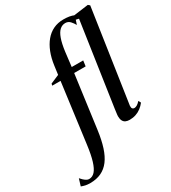

<svg xmlns="http://www.w3.org/2000/svg" viewBox="-383 -942 1176 1319"><g transform="rotate(-30 205.0 -282.5)"><path d="M123 -569Q130.5 -626 148.2 -671.2Q166 -716.5 192.8 -748.5Q219.5 -780.5 255.2 -797.5Q291 -814.5 334.5 -814.5Q361.5 -814.5 381.8 -811Q402 -807.5 418.5 -800L397 -735Q387.5 -753 372.2 -769.8Q357 -786.5 334 -786.5Q309 -786.5 289.8 -769.2Q270.5 -752 257 -714.2Q243.5 -676.5 235.5 -615L222 -502.5H313L307 -458.5H216L159.5 -39.5Q149.5 35 131.8 90Q114 145 87 180.8Q60 216.5 22 234.2Q-16 252 -65 252Q-88 252 -103.2 248.5Q-118.5 245 -134.5 239L-117.5 183.5Q-110 192.5 -100 202Q-90 211.5 -79.2 217.8Q-68.5 224 -59 224Q-31.5 224 -12 202Q7.5 180 21.8 133.5Q36 87 45.5 14.5L108 -458.5H42L45 -473L114 -502.5ZM435 -72Q434 -55.5 439.8 -49.2Q445.5 -43 454.5 -43Q464 -43 475.8 -49.5Q487.5 -56 501.5 -72L512 -53Q497 -33.5 478 -19Q459 -4.5 436 3.2Q413 11 386.5 11Q368.5 11 355.2 5Q342 -1 335 -14.8Q328 -28.5 328 -51Q328 -56 329 -64.2Q330 -72.5 331.5 -83.5Q333 -94.5 334.5 -106L431.5 -765L363.5 -780.5L366 -795L531 -817L544 -806Z"/></g></svg>

Font: Merriweather 144pt Medium
Style: Italic
Weight: 500
Italic angle: -7.8°
Version: Version 2.101